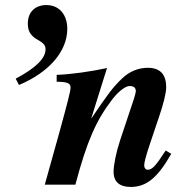

<svg xmlns="http://www.w3.org/2000/svg" viewBox="-20 -730 740 759"><path d="M635 -135C595 -73 581 -59 564 -59C556 -59 550 -66 550 -76C550 -86 555 -109 574 -165L609 -269C625 -316 637 -361 637 -385C637 -434 615 -462 564 -462C527 -462 491 -447 464 -421C427 -386 409 -362 342 -263H341L403 -461C339 -447 260 -436 204 -434V-407C246 -406 259 -402 259 -383C259 -371 247 -324 214 -204L157 0H278C324 -174 361 -255 423 -336C443 -363 474 -390 492 -390C505 -390 517 -386 517 -369C517 -366 513 -351 510 -341L455 -176C439 -128 429 -77 429 -51C429 -10 454 9 497 9C557 9 602 -25 657 -122ZM55 -394C174 -444 246 -527 246 -616C246 -670 216 -710 163 -710C122 -710 90 -685 90 -637C90 -610 98 -590 130 -572C154 -559 160 -549 160 -535C160 -499 121 -461 42 -419Z"/></svg>

Font: STIXGeneral
Style: Bold Italic
Weight: 700
Italic angle: -16.33°
Designer: MicroPress Inc., with final additions and corrections provided by Coen Hoffman, Elsevier (retired)
Version: Version 1.1.0